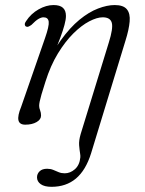

<svg xmlns="http://www.w3.org/2000/svg" viewBox="-20 -485 574 760"><path d="M340.5 122Q319.5 189 280.5 221.8Q241.5 254.5 184 254.5Q156 254.5 141.2 244Q126.5 233.5 126.5 217Q126.5 203 136.8 193Q147 183 166.5 183Q180 183 190.8 187.5Q201.5 192 212.2 196.5Q223 201 236 201Q258 201 276.5 184.8Q295 168.5 298 138Q298.5 131 297.2 123.5Q296 116 295 107.8Q294 99.5 293.2 90Q292.5 80.5 294 69.5Q295.5 58.5 299.5 45L410.5 -316Q428.5 -373 422.5 -394.8Q416.5 -416.5 386.5 -416.5Q364 -416.5 333.2 -400.5Q302.5 -384.5 270.2 -352.5Q238 -320.5 209 -273Q180 -225.5 160 -162Q149.5 -129.5 144.2 -111Q139 -92.5 137 -82.8Q135 -73 135 -66Q135 -57.5 138.8 -48.2Q142.5 -39 142.5 -27.5Q142.5 -12 124.8 -1.8Q107 8.5 80 8.5Q57 8.5 53 -9Q49 -26.5 64 -63L158 -333.5Q175 -382 172.8 -399.2Q170.5 -416.5 152 -416.5Q143.5 -416.5 132.2 -410Q121 -403.5 104.5 -386.5Q98 -382 93 -379.8Q88 -377.5 83 -380Q78.5 -382.5 78.2 -388.5Q78 -394.5 83 -401Q102.5 -431 132.8 -448Q163 -465 192 -465Q217 -465 229 -454.2Q241 -443.5 241 -422Q241 -407.5 235.2 -386.2Q229.5 -365 219.2 -337.2Q209 -309.5 195.2 -275Q181.5 -240.5 166 -199L152.5 -201.5Q184 -275 220.5 -325.5Q257 -376 294.5 -406.8Q332 -437.5 368 -451.2Q404 -465 434 -465Q468.5 -465 482.2 -448.2Q496 -431.5 493.2 -399.8Q490.5 -368 476.5 -323.5Z"/></svg>

Font: Fraunces Light
Style: Italic
Weight: 300
Italic angle: -16°
Version: Version 1.000;[b76b70a41]